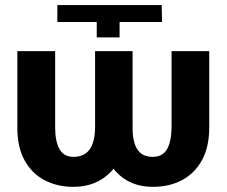

<svg xmlns="http://www.w3.org/2000/svg" viewBox="-20 -723 890 753"><path d="M359.4 -636.7H204.9V-703.1H614.1L615.6 -636.7H449V-576.2H359.4ZM352.9 -522.5H472.9V-222.9Q472.4 -109 415.2 -49.6Q358 9.8 268.2 9.8Q204.2 9.8 154.2 -16.6Q104.3 -43 76 -94.8Q47.8 -146.7 48 -222.9V-522.5H196.3V-222.9Q196.2 -168.5 213.4 -138.1Q230.6 -107.8 268.2 -107.8Q310.8 -107.8 331.6 -137.3Q352.4 -166.7 352.9 -222.9ZM652.9 -522.5H800.6V-222.9Q800.6 -147 772.2 -95.1Q743.8 -43.3 694 -16.7Q644.2 9.8 579.3 9.8Q489.6 9.8 434.9 -49.6Q380.2 -109 380.7 -222.9V-522.5H500V-222.9Q499.5 -166.7 518.6 -137.3Q537.6 -107.8 579.3 -107.8Q617.1 -107.8 634.6 -137.3Q652.1 -166.7 652.9 -222.9Z"/></svg>

Font: Inter Display V
Style: Regular
Weight: 400
Designer: Rasmus Andersson
Foundry: rsms
Version: Version 3.015;git-src